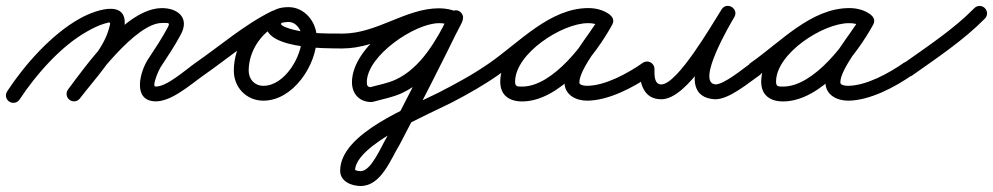

<svg xmlns="http://www.w3.org/2000/svg" viewBox="-45 -309 3341 646"><path d="M20.9 25.7C20.9 25.7 20.9 25.7 20.9 25.7C76.1 -58.2 160.2 -154.1 248.2 -203.2C266.4 -213.4 285.7 -223.4 305.9 -229.4C329.7 -236.4 327.9 -236 320.9 -210.6C301.4 -139.7 229.4 -67.6 184.1 -8.1C175.7 2.8 177.9 18.5 188.9 26.9C199.8 35.3 215.5 33.1 223.9 22.1C223.9 22.1 223.9 22.1 223.9 22.1C273.5 -43.1 347.5 -118.8 369.1 -197.4C401.8 -316.5 283.7 -280.2 223.8 -246.8C128.7 -193.8 38.8 -92.5 -20.9 -1.7C-28.5 9.8 -25.3 25.3 -13.7 32.9C-2.2 40.5 13.3 37.3 20.9 25.7ZM224 22C224 22 224 22 224 22C269.5 -38.8 411.4 -231.7 500 -231.7C521.2 -231.7 528.5 -234.1 519.8 -217.5C519.8 -217.5 519.8 -217.6 519.9 -217.6C519.9 -217.7 519.9 -217.7 519.9 -217.7C500 -180.1 476.5 -145.2 453.1 -109.7C427.4 -70.7 399.1 26.9 474.3 31.9C529.7 35.7 596.5 -25.1 641.3 -56.5C652.6 -64.4 655.4 -80 647.5 -91.3C639.6 -102.6 624 -105.4 612.7 -97.5C612.7 -97.5 612.7 -97.5 612.7 -97.5C579.4 -74.2 514.7 -15.5 477.7 -17.9C465.3 -18.8 489.3 -73.8 494.9 -82.3C519.1 -119 543.4 -155.2 564.1 -194.3C564.1 -194.3 564.1 -194.3 564.1 -194.4C564.2 -194.4 564.2 -194.5 564.2 -194.5C592.8 -249.4 553.1 -281.7 500 -281.7C380.4 -281.7 245.8 -90.6 184 -8C175.7 3.1 178 18.7 189 27C200.1 35.3 215.7 33 224 22Z M606.4 -62.8C614.3 -51.4 629.9 -48.6 641.2 -56.4C723.3 -113.3 802.8 -183.3 892.3 -227C907.2 -234.2 909.3 -249 903.9 -260.2C898.6 -271.4 885.8 -279.1 870.9 -272.2C794.5 -236.7 741.7 -155.4 741.7 -71.2C741.7 -14.7 784.1 29.7 841.2 29.7C941.6 29.7 1020.6 -90.9 1020.6 -182.5C1020.6 -234.6 980.1 -285 926 -285C896.9 -285 864.2 -277.1 853.4 -246.3C853.4 -246.3 853.4 -246.3 853.4 -246.3C853.4 -246.4 853.5 -246.4 853.5 -246.4C816.3 -142.3 1056.4 -146.1 1108 -146C1121.8 -146 1133 -157.2 1133 -171C1133 -184.8 1121.8 -196 1108 -196C1048.9 -196.1 978.3 -195.2 921.9 -215.2C918 -216.6 898.3 -223.3 900.5 -229.6C900.5 -229.6 900.6 -229.6 900.6 -229.7C900.6 -229.7 900.6 -229.7 900.6 -229.7C902.2 -234.3 922 -235 926 -235C952.2 -235 970.6 -207 970.6 -182.5C970.6 -119 913 -20.3 841.2 -20.3C811.7 -20.3 791.7 -42.1 791.7 -71.2C791.7 -136 833.1 -199.5 891.9 -226.8C906.9 -233.7 908.9 -248.6 903.5 -260C898.1 -271.4 885.2 -279.2 870.4 -271.9C778.4 -227 697 -155.9 612.8 -97.6C601.4 -89.7 598.6 -74.1 606.4 -62.8Z M1108 -146C1108 -146 1108 -146 1108 -146C1228.9 -146.2 1329.1 -231.1 1432.4 -231.1C1445.2 -231.1 1460.9 -228.6 1472.6 -223.3C1487.7 -216.4 1500.4 -224.5 1505.5 -235.9C1510.6 -247.4 1508.2 -262.2 1493.1 -268.9C1473.9 -277.3 1453.2 -281.1 1432.4 -281.1C1323.5 -281.1 1139.2 -151.2 1139.2 -32.4C1139.2 6.6 1164.3 34.3 1204.4 34.3C1204.5 34.3 1206.2 34 1207.8 33.8C1209.4 33.6 1211.1 33.3 1211.2 33.3C1243.1 24.2 1275.4 18.7 1306.1 4.8C1402.6 -39 1463.3 -140.9 1508.4 -231.9C1510.4 -236 1511.7 -240.2 1512.6 -244.7C1513.4 -248.7 1505.2 -243.8 1497.8 -237.9C1490.5 -232 1484 -224.9 1488 -224.5C1486.4 -224.7 1484.7 -224.8 1483 -225C1472 -227.3 1463.9 -236.7 1463.2 -247.7C1463.1 -248.2 1463.1 -249.8 1463.1 -249.3C1463.1 -248.8 1463.8 -251.8 1464.5 -254.7C1465.2 -257.6 1465.8 -260.6 1465.6 -260.2C1398 -121.1 1327.6 16.5 1255.9 153.4C1255.9 153.4 1256.1 153 1256.3 152.7C1256.5 152.3 1256.7 152 1256.7 152C1237.8 182.9 1204.5 266.8 1168.5 266.8C1162.3 266.8 1153.9 265.5 1148.6 262.3C1148.1 262 1149.5 265.4 1149.5 265.4C1149.5 176.7 1405.1 72.5 1477.6 34.6C1530.4 7 1582.5 -22.3 1631.3 -56.5C1642.6 -64.4 1645.4 -80 1637.5 -91.3C1629.6 -102.6 1614 -105.4 1602.7 -97.5C1602.7 -97.5 1602.7 -97.5 1602.7 -97.5C1548.3 -59.4 1489.6 -27.6 1430.6 2.6C1336.3 50.8 1099.5 138.6 1099.5 265.4C1099.5 301.6 1137.6 316.8 1168.5 316.8C1237.2 316.8 1268.9 228 1299.3 178C1299.3 178 1299.5 177.7 1299.7 177.3C1299.9 177 1300.1 176.6 1300.1 176.6C1372.2 39.2 1442.7 -98.8 1510.6 -238.3C1510.8 -238.7 1511.4 -241.2 1512 -243.8C1512.6 -246.3 1513.1 -248.8 1513.1 -249.3C1513.1 -262.9 1502.1 -274.5 1488 -274.5C1484.2 -274.5 1478.5 -271.3 1473.5 -267.2C1468.5 -263.1 1464.2 -258.1 1463.5 -254.3C1463.3 -253.2 1462.8 -250.5 1463.3 -252.9C1463.4 -253.1 1464.2 -255.2 1463.6 -254.1C1424.2 -174.7 1370.3 -79.2 1285.5 -40.8C1257.3 -28 1227 -23.2 1197.5 -14.8C1197.3 -14.7 1199.1 -15 1200.9 -15.2C1202.7 -15.5 1204.5 -15.7 1204.4 -15.7C1192 -15.7 1189.2 -20.6 1189.2 -32.4C1189.2 -122 1351.3 -231.1 1432.4 -231.1C1446.3 -231.1 1460.2 -228.7 1472.9 -223.1C1488.1 -216.5 1500.7 -224.4 1505.8 -235.8C1510.9 -247.1 1508.4 -261.9 1493.4 -268.7C1475.2 -277.1 1452.3 -281.1 1432.4 -281.1C1319.8 -281.1 1223.6 -196.1 1108 -196C1094.2 -196 1083 -184.8 1083 -171C1083 -157.2 1094.2 -146 1108 -146Z M1596.5 -62.7C1604.3 -51.4 1619.9 -48.6 1631.3 -56.5C1720.5 -118.4 1821.2 -231.8 1934.6 -231.8C1948.8 -231.8 1963.8 -229 1975.5 -220.7C1988.4 -211.4 2002 -217.9 2009 -228.8C2016 -239.6 2016.3 -254.7 2002.5 -262.6C1979.6 -275.9 1960.4 -281.1 1933.3 -281.1C1817.7 -281.1 1638.1 -157.8 1638.1 -34.2C1638.1 11.8 1668.8 32.3 1711.7 32.3C1838.6 32.3 1960 -125.6 2014.9 -226C2022.9 -240.6 2016 -253.9 2005 -259.9C1994 -265.9 1979.1 -264.6 1971.1 -250C1936.3 -186.6 1854.3 -102.8 1854.3 -31.6C1854.3 10.3 1893 29.7 1930 29.7C2002.5 29.7 2088.2 -15.8 2146.3 -56.5C2157.6 -64.4 2160.4 -80 2152.5 -91.3C2144.6 -102.6 2129 -105.4 2117.7 -97.5C2117.7 -97.5 2117.7 -97.5 2117.7 -97.5C2068.5 -63.1 1991.5 -20.3 1930 -20.3C1923.3 -20.3 1904.3 -21.5 1904.3 -31.6C1904.3 -77.9 1988.4 -177.5 2014.9 -226C2022.9 -240.6 2016 -253.9 2005 -259.9C1994 -265.9 1979.1 -264.6 1971.1 -250C1926.4 -168.3 1816.2 -17.7 1711.7 -17.7C1695.9 -17.7 1688.1 -17.3 1688.1 -34.2C1688.1 -129.1 1846.3 -231.1 1933.3 -231.1C1951.8 -231.1 1962.4 -228.1 1977.5 -219.4C1991.2 -211.4 2004.4 -217.3 2011 -227.5C2017.6 -237.6 2017.4 -252.1 2004.5 -261.3C1984.2 -275.8 1959.3 -281.8 1934.6 -281.8C1805.5 -281.8 1702.5 -166.8 1602.7 -97.5C1591.4 -89.7 1588.6 -74.1 1596.5 -62.7Z M2107 -77C2107 -77 2107 -77 2107 -77C2107 -27.2 2121 25 2180 25C2269 25 2378.4 -176.7 2425.1 -250.7C2433.9 -264.6 2427.5 -278.2 2416.7 -284.8C2406 -291.3 2390.9 -290.9 2382.5 -276.8C2349.9 -222.1 2210.2 17.4 2360.8 25C2360.8 25 2361.1 25 2361.4 25C2361.7 25 2362 25 2362 25C2408.7 25 2473.9 -30.3 2511.3 -56.5C2522.6 -64.4 2525.4 -80 2517.5 -91.3C2509.6 -102.6 2494 -105.4 2482.7 -97.5C2482.7 -97.5 2482.7 -97.5 2482.7 -97.5C2456.8 -79.4 2392.2 -25 2362 -25C2362 -25 2362.3 -25 2362.6 -25C2362.9 -25 2363.3 -25 2363.2 -25C2293.5 -28.5 2413.9 -231.8 2425.5 -251.2C2433.9 -265.3 2427.6 -278.8 2417.1 -285.3C2406.5 -291.8 2391.6 -291.3 2382.9 -277.3C2348.2 -222.4 2234 -25 2180 -25C2154.9 -25 2157 -58.6 2157 -77C2157 -90.8 2145.8 -102 2132 -102C2118.2 -102 2107 -90.8 2107 -77Z M2474.5 -62.7C2482.3 -51.4 2497.9 -48.6 2509.3 -56.5C2598.5 -118.4 2699.2 -231.8 2812.6 -231.8C2826.8 -231.8 2841.8 -229 2853.5 -220.7C2866.4 -211.4 2880 -217.9 2887 -228.8C2894 -239.6 2894.3 -254.7 2880.5 -262.6C2857.6 -275.9 2838.4 -281.1 2811.3 -281.1C2695.7 -281.1 2516.1 -157.8 2516.1 -34.2C2516.1 11.8 2546.8 32.3 2589.7 32.3C2716.6 32.3 2838 -125.6 2892.9 -226C2900.9 -240.6 2894 -253.9 2883 -259.9C2872 -265.9 2857.1 -264.6 2849.1 -250C2814.3 -186.6 2732.3 -102.8 2732.3 -31.6C2732.3 10.3 2771 29.7 2808 29.7C2880.5 29.7 2966.2 -15.8 3024.3 -56.5C3035.6 -64.4 3038.4 -80 3030.5 -91.3C3022.6 -102.6 3007 -105.4 2995.7 -97.5C2995.7 -97.5 2995.7 -97.5 2995.7 -97.5C2946.5 -63.1 2869.5 -20.3 2808 -20.3C2801.3 -20.3 2782.3 -21.5 2782.3 -31.6C2782.3 -77.9 2866.4 -177.5 2892.9 -226C2900.9 -240.6 2894 -253.9 2883 -259.9C2872 -265.9 2857.1 -264.6 2849.1 -250C2804.4 -168.3 2694.2 -17.7 2589.7 -17.7C2573.9 -17.7 2566.1 -17.3 2566.1 -34.2C2566.1 -129.1 2724.3 -231.1 2811.3 -231.1C2829.8 -231.1 2840.4 -228.1 2855.5 -219.4C2869.2 -211.4 2882.4 -217.3 2889 -227.5C2895.6 -237.6 2895.4 -252.1 2882.5 -261.3C2862.2 -275.8 2837.3 -281.8 2812.6 -281.8C2683.5 -281.8 2580.5 -166.8 2480.7 -97.5C2469.4 -89.7 2466.6 -74.1 2474.5 -62.7Z M2989.6 -61.2C2997.6 -49.9 3013.2 -47.3 3024.5 -55.3C3107.9 -114.5 3196.9 -173.4 3268.8 -246.5C3278.5 -256.3 3278.4 -272.1 3268.5 -281.8C3258.7 -291.5 3242.9 -291.4 3233.2 -281.5C3233.2 -281.5 3233.2 -281.5 3233.2 -281.5C3163.4 -210.6 3076.4 -153.6 2995.5 -96C2984.3 -88 2981.6 -72.4 2989.6 -61.2Z"/></svg>

Font: FRB American Cursive Guidelines Semibold
Style: Italic
Weight: 600
Italic angle: -25°
Version: Version 2.0;Modular Font Editor K font №1